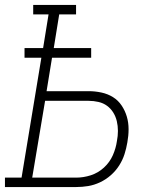

<svg xmlns="http://www.w3.org/2000/svg" viewBox="-35 -755 655 775"><path d="M-15 0V-38H52L132 -522H64V-561H139L161 -697H99V-735H272V-697H204L182 -561H333V-522H175L153 -387H323Q349 -387 374.5 -381.5Q400 -376 421 -363Q442 -350 456 -329Q470 -308 477 -284Q484 -260 484 -233.5Q484 -207 479 -180Q475 -156 467.5 -132.5Q460 -109 446 -87Q432 -65 412 -47.5Q392 -30 368.5 -19Q345 -8 321 -4Q297 0 272 0ZM95 -38H272Q302 -38 331.5 -47.5Q361 -57 384.5 -78.5Q408 -100 420.5 -128.5Q433 -157 437 -186Q441 -206 441 -226.5Q441 -247 436.5 -266Q432 -285 422 -301Q412 -317 397 -328Q382 -339 362.5 -343.5Q343 -348 323 -348H147Z"/></svg>

Font: Iosevka Slab XLtExObl
Style: Regular
Weight: 200
Width: 7
Italic angle: -9°
Monospace: yes
Designer: Belleve Invis
Foundry: Belleve Invis
Version: Version 11.1.1; ttfautohint (v1.8.3)